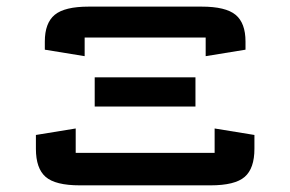

<svg xmlns="http://www.w3.org/2000/svg" viewBox="-20 -557 873 577"><path d="M567.4 -324.7V-236.8H264.6V-324.7ZM585.9 -537.1Q658.2 -537.1 688 -512.5Q717.8 -487.8 717.8 -432.1V-407.7L598.1 -388.2V-444.3H234.4V-388.2L114.7 -407.7V-432.1Q114.7 -487.8 144.5 -512.5Q174.3 -537.1 246.6 -537.1ZM219.7 0Q146.5 0 117.2 -25.4Q87.9 -50.8 87.9 -109.9V-151.4L207.5 -170.9V-97.7H625V-170.9L744.6 -151.4V-109.9Q744.6 -50.8 715.3 -25.4Q686 0 612.8 0Z"/></svg>

Font: Squarish Sans CT
Style: Regular
Weight: 400
Version: Version 0.9